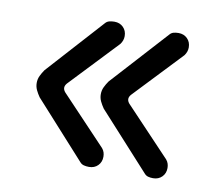

<svg xmlns="http://www.w3.org/2000/svg" viewBox="-59 -577 689 599"><g transform="rotate(10 285.5 -278.0)"><path d="M461 -48Q452 -48 445 -50Q438 -52 433 -58L272 -235Q265 -245 260 -255.5Q255 -266 255 -278Q255 -290 260 -300.5Q265 -311 272 -321L433 -498Q438 -504 445 -506Q452 -508 461 -508Q478 -508 489 -497Q500 -486 500 -469Q500 -455 491 -443L348 -292Q336 -278 348 -264L491 -113Q496 -107 498 -100.5Q500 -94 500 -87Q500 -70 489 -59Q478 -48 461 -48ZM258 -48Q249 -48 241.5 -50Q234 -52 229 -58L69 -235Q62 -245 57 -255.5Q52 -266 52 -278Q52 -290 57 -300.5Q62 -311 69 -321L229 -498Q234 -504 241.5 -506Q249 -508 258 -508Q275 -508 286 -497Q297 -486 297 -469Q297 -455 288 -443L145 -292Q133 -278 145 -264L288 -113Q293 -107 295 -100.5Q297 -94 297 -87Q297 -70 286 -59Q275 -48 258 -48Z"/></g></svg>

Font: Huninn
Style: Regular
Weight: 400
Designer: justfont
Foundry: justfont
Version: Version 1.003